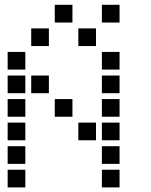

<svg xmlns="http://www.w3.org/2000/svg" viewBox="-20 -808 640 815"><path d="M213.5 -787.5Q212.5 -787.5 212.5 -787.5Q212.5 -787.5 212.5 -786.5V-713.5Q212.5 -712.5 212.5 -712.5Q212.5 -712.5 213.5 -712.5H286.5Q287.5 -712.5 287.5 -712.5Q287.5 -712.5 287.5 -713.5V-786.5Q287.5 -787.5 287.5 -787.5Q287.5 -787.5 286.5 -787.5ZM413.5 -787.5Q412.5 -787.5 412.5 -787.5Q412.5 -787.5 412.5 -786.5V-713.5Q412.5 -712.5 412.5 -712.5Q412.5 -712.5 413.5 -712.5H486.5Q487.5 -712.5 487.5 -712.5Q487.5 -712.5 487.5 -713.5V-786.5Q487.5 -787.5 487.5 -787.5Q487.5 -787.5 486.5 -787.5ZM113.5 -687.5Q112.5 -687.5 112.5 -687.5Q112.5 -687.5 112.5 -686.5V-613.5Q112.5 -612.5 112.5 -612.5Q112.5 -612.5 113.5 -612.5H186.5Q187.5 -612.5 187.5 -612.5Q187.5 -612.5 187.5 -613.5V-686.5Q187.5 -687.5 187.5 -687.5Q187.5 -687.5 186.5 -687.5ZM313.5 -687.5Q312.5 -687.5 312.5 -687.5Q312.5 -687.5 312.5 -686.5V-613.5Q312.5 -612.5 312.5 -612.5Q312.5 -612.5 313.5 -612.5H386.5Q387.5 -612.5 387.5 -612.5Q387.5 -612.5 387.5 -613.5V-686.5Q387.5 -687.5 387.5 -687.5Q387.5 -687.5 386.5 -687.5ZM13.5 -587.5Q12.5 -587.5 12.5 -587.5Q12.5 -587.5 12.5 -586.5V-513.5Q12.5 -512.5 12.5 -512.5Q12.5 -512.5 13.5 -512.5H86.5Q87.5 -512.5 87.5 -512.5Q87.5 -512.5 87.5 -513.5V-586.5Q87.5 -587.5 87.5 -587.5Q87.5 -587.5 86.5 -587.5ZM413.5 -587.5Q412.5 -587.5 412.5 -587.5Q412.5 -587.5 412.5 -586.5V-513.5Q412.5 -512.5 412.5 -512.5Q412.5 -512.5 413.5 -512.5H486.5Q487.5 -512.5 487.5 -512.5Q487.5 -512.5 487.5 -513.5V-586.5Q487.5 -587.5 487.5 -587.5Q487.5 -587.5 486.5 -587.5ZM13.5 -487.5Q12.5 -487.5 12.5 -487.5Q12.5 -487.5 12.5 -486.5V-413.5Q12.5 -412.5 12.5 -412.5Q12.5 -412.5 13.5 -412.5H86.5Q87.5 -412.5 87.5 -412.5Q87.5 -412.5 87.5 -413.5V-486.5Q87.5 -487.5 87.5 -487.5Q87.5 -487.5 86.5 -487.5ZM113.5 -487.5Q112.5 -487.5 112.5 -487.5Q112.5 -487.5 112.5 -486.5V-413.5Q112.5 -412.5 112.5 -412.5Q112.5 -412.5 113.5 -412.5H186.5Q187.5 -412.5 187.5 -412.5Q187.5 -412.5 187.5 -413.5V-486.5Q187.5 -487.5 187.5 -487.5Q187.5 -487.5 186.5 -487.5ZM413.5 -487.5Q412.5 -487.5 412.5 -487.5Q412.5 -487.5 412.5 -486.5V-413.5Q412.5 -412.5 412.5 -412.5Q412.5 -412.5 413.5 -412.5H486.5Q487.5 -412.5 487.5 -412.5Q487.5 -412.5 487.5 -413.5V-486.5Q487.5 -487.5 487.5 -487.5Q487.5 -487.5 486.5 -487.5ZM13.5 -387.5Q12.5 -387.5 12.5 -387.5Q12.5 -387.5 12.5 -386.5V-313.5Q12.5 -312.5 12.5 -312.5Q12.5 -312.5 13.5 -312.5H86.5Q87.5 -312.5 87.5 -312.5Q87.5 -312.5 87.5 -313.5V-386.5Q87.5 -387.5 87.5 -387.5Q87.5 -387.5 86.5 -387.5ZM213.5 -387.5Q212.5 -387.5 212.5 -387.5Q212.5 -387.5 212.5 -386.5V-313.5Q212.5 -312.5 212.5 -312.5Q212.5 -312.5 213.5 -312.5H286.5Q287.5 -312.5 287.5 -312.5Q287.5 -312.5 287.5 -313.5V-386.5Q287.5 -387.5 287.5 -387.5Q287.5 -387.5 286.5 -387.5ZM413.5 -387.5Q412.5 -387.5 412.5 -387.5Q412.5 -387.5 412.5 -386.5V-313.5Q412.5 -312.5 412.5 -312.5Q412.5 -312.5 413.5 -312.5H486.5Q487.5 -312.5 487.5 -312.5Q487.5 -312.5 487.5 -313.5V-386.5Q487.5 -387.5 487.5 -387.5Q487.5 -387.5 486.5 -387.5ZM13.5 -287.5Q12.5 -287.5 12.5 -287.5Q12.5 -287.5 12.5 -286.5V-213.5Q12.5 -212.5 12.5 -212.5Q12.5 -212.5 13.5 -212.5H86.5Q87.5 -212.5 87.5 -212.5Q87.5 -212.5 87.5 -213.5V-286.5Q87.5 -287.5 87.5 -287.5Q87.5 -287.5 86.5 -287.5ZM313.5 -287.5Q312.5 -287.5 312.5 -287.5Q312.5 -287.5 312.5 -286.5V-213.5Q312.5 -212.5 312.5 -212.5Q312.5 -212.5 313.5 -212.5H386.5Q387.5 -212.5 387.5 -212.5Q387.5 -212.5 387.5 -213.5V-286.5Q387.5 -287.5 387.5 -287.5Q387.5 -287.5 386.5 -287.5ZM413.5 -287.5Q412.5 -287.5 412.5 -287.5Q412.5 -287.5 412.5 -286.5V-213.5Q412.5 -212.5 412.5 -212.5Q412.5 -212.5 413.5 -212.5H486.5Q487.5 -212.5 487.5 -212.5Q487.5 -212.5 487.5 -213.5V-286.5Q487.5 -287.5 487.5 -287.5Q487.5 -287.5 486.5 -287.5ZM13.5 -187.5Q12.5 -187.5 12.5 -187.5Q12.5 -187.5 12.5 -186.5V-113.5Q12.5 -112.5 12.5 -112.5Q12.5 -112.5 13.5 -112.5H86.5Q87.5 -112.5 87.5 -112.5Q87.5 -112.5 87.5 -113.5V-186.5Q87.5 -187.5 87.5 -187.5Q87.5 -187.5 86.5 -187.5ZM413.5 -187.5Q412.5 -187.5 412.5 -187.5Q412.5 -187.5 412.5 -186.5V-113.5Q412.5 -112.5 412.5 -112.5Q412.5 -112.5 413.5 -112.5H486.5Q487.5 -112.5 487.5 -112.5Q487.5 -112.5 487.5 -113.5V-186.5Q487.5 -187.5 487.5 -187.5Q487.5 -187.5 486.5 -187.5ZM13.5 -87.5Q12.5 -87.5 12.5 -87.5Q12.5 -87.5 12.5 -86.5V-13.5Q12.5 -12.5 12.5 -12.5Q12.5 -12.5 13.5 -12.5H86.5Q87.5 -12.5 87.5 -12.5Q87.5 -12.5 87.5 -13.5V-86.5Q87.5 -87.5 87.5 -87.5Q87.5 -87.5 86.5 -87.5ZM413.5 -87.5Q412.5 -87.5 412.5 -87.5Q412.5 -87.5 412.5 -86.5V-13.5Q412.5 -12.5 412.5 -12.5Q412.5 -12.5 413.5 -12.5H486.5Q487.5 -12.5 487.5 -12.5Q487.5 -12.5 487.5 -13.5V-86.5Q487.5 -87.5 487.5 -87.5Q487.5 -87.5 486.5 -87.5Z"/></svg>

Font: Doto Black
Style: Regular
Weight: 900
Monospace: yes
Version: Version 1.000